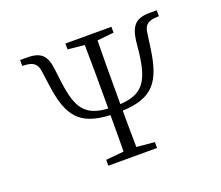

<svg xmlns="http://www.w3.org/2000/svg" viewBox="-119 -900 1239 1075"><g transform="rotate(-20 500.0 -362.5)"><path d="M355 0H645V-35L538 -45C537 -118 536 -189 536 -262C716 -270 775 -343 802 -536L814 -623C819 -664 836 -683 879 -688L907 -690V-725H866C782 -725 752 -692 740 -605L733 -535C713 -373 673 -309 536 -301C536 -309 536 -317 536 -325V-381C536 -479 536 -583 538 -680L637 -690V-725H363V-690L462 -680C464 -582 464 -477 464 -381V-325C464 -317 464 -308 464 -301C326 -309 287 -373 267 -535L258 -608C248 -691 221 -725 134 -725H93V-690L120 -688C163 -683 180 -664 186 -623L198 -536C224 -343 283 -271 463 -262C463 -189 463 -118 462 -45L355 -35Z"/></g></svg>

Font: Kiri Minchoo Light
Style: Regular
Weight: 300
Designer: Ryoko NISHIZUKA 西塚涼子 (kana & ideographs); Frank Grießhammer (Latin, Greek & Cyrillic);
akenotsuki.com/eyeben/fonts/ (U+
Foundry: Adobe
akenotsuki.com/eyeben/fonts/
Version: Version 4.002;hotconv 1.0.119;makeotfexe 2.5.65604